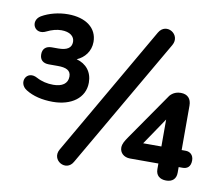

<svg xmlns="http://www.w3.org/2000/svg" viewBox="-80 -820 1073 933"><g transform="rotate(10 456.0 -353.0)"><path d="M185 -277C276 -277 342 -323 342 -399C342 -452 312 -488 264 -501C302 -517 330 -552 330 -598C330 -666 274 -709 185 -709C139 -709 92 -697 56 -676C8 -647 40 -579 97 -609C119 -620 144 -627 167 -627C209 -627 232 -608 232 -581C232 -550 208 -537 167 -537H135C106 -537 90 -522 90 -495C90 -468 106 -453 135 -453H179C220 -453 244 -443 244 -412C244 -377 217 -359 173 -359C144 -359 116 -365 90 -379C35 -409 3 -340 52 -310C87 -288 133 -277 185 -277ZM338 -8 710 -650C742 -706 663 -754 630 -697L259 -55C226 2 307 48 338 -8ZM794 4C825 4 843 -13 843 -43V-71H863C884 -71 902 -82 902 -114C902 -141 884 -155 863 -155H843V-374C843 -408 825 -428 791 -428C755 -428 737 -405 731 -394L577 -172C562 -150 552 -135 552 -116C552 -91 572 -71 603 -71H743V-43C743 -13 762 4 794 4ZM743 -155H653L743 -288Z"/></g></svg>

Font: SN Pro SemiBold
Style: Regular
Weight: 600
Designer: Tobias Whetton
Foundry: Supernotes
Version: Version 1.003;Glyphs 3.3 (3324)